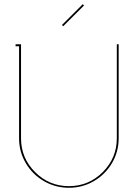

<svg xmlns="http://www.w3.org/2000/svg" viewBox="-20 -890 656 914"><path d="M280.8 -765.1 274.9 -771 374 -870.1 379.9 -863.8ZM544.9 -231.9Q544.9 -168 513.2 -113.8Q481.4 -59.6 427 -27.8Q372.6 3.9 308.1 3.9Q243.7 3.9 189 -27.8Q134.3 -59.6 102.5 -113.8Q70.8 -168 70.8 -231.9V-669.9H54.2V-679.2H80.1V-231.9Q80.1 -137.7 147 -70.8Q213.9 -3.9 308.1 -3.9Q402.3 -3.9 469.2 -70.8Q536.1 -137.7 536.1 -231.9V-679.2H544.9Z"/></svg>

Font: Rawengulk
Style: Ultralight
Weight: 200
Version: Version 0.92